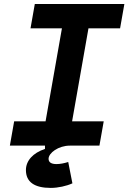

<svg xmlns="http://www.w3.org/2000/svg" viewBox="-20 -713 629 940"><path d="M228.5 207C264.2 207 305.7 197.8 334.5 184.6L314 80.1C294.4 86.4 273.9 90.3 256.3 90.3C231 90.3 217.8 81.5 217.8 64.5C217.8 35.2 267.1 0 321.8 0H466.8L487.8 -119.1H333L413.1 -574.2H567.9L588.9 -693.4H150.4L129.4 -574.2H283.2L203.1 -119.1H49.3L28.3 0H200.2V16.1C141.6 35.6 106.9 73.7 106.9 119.6C106.9 178.2 148.9 207 228.5 207Z"/></svg>

Font: Cascadia Code NF
Style: Bold Italic
Weight: 700
Italic angle: -10°
Monospace: yes
Designer: Aaron Bell
Foundry: Saja Typeworks
Version: Version 2404.023